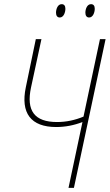

<svg xmlns="http://www.w3.org/2000/svg" viewBox="-20 -902 527 922"><path d="M408 -818C427 -818 435 -843 435 -860C435 -874 429 -882 417 -882C398 -882 390 -858 390 -841C390 -827 396 -818 408 -818ZM267 -818C286 -818 294 -843 294 -860C294 -874 288 -882 276 -882C257 -882 249 -858 249 -841C249 -827 255 -818 267 -818ZM309 0H335L487 -714H460L381 -342C340 -325 298 -316 254 -316C146 -316 105 -370 129 -482L179 -714H152L104 -483C78 -359 128 -292 250 -292C292 -292 335 -300 376 -316Z"/></svg>

Font: Noto Sans Condensed Thin
Style: Italic
Weight: 100
Width: 3
Italic angle: -12°
Designer: Monotype Design Team
Foundry: Monotype Imaging Inc.
Version: Version 2.013